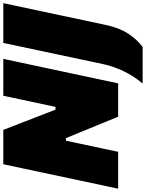

<svg xmlns="http://www.w3.org/2000/svg" viewBox="115 -876 905 1192"><g transform="rotate(-90 568.0 -280.5)"><path d="M-8 0Q4 -55.5 15 -107.5Q26 -159.5 41 -229L93 -474Q108 -545.5 119.8 -600Q131.5 -654.5 144 -713H357Q379 -657 398 -607.8Q417 -558.5 435 -512L483 -389H500L518 -474Q533 -545 544.8 -599.5Q556.5 -654 569 -713H798Q785.5 -654 773.8 -599.5Q762 -545 747 -474L695 -230Q680 -159.5 669 -108Q658 -56.5 646 0H439Q419 -49 399.2 -97Q379.5 -145 357 -200L306 -324H290L270 -230Q255 -159.5 244 -108Q233 -56.5 221 0ZM645 152Q692.5 95.5 722 33.2Q751.5 -29 765 -91L823.5 -366.5L846.5 -475Q861.5 -545.5 873 -600Q884.5 -654.5 897 -713H1144Q1131.5 -655 1120 -600.8Q1108.5 -546.5 1093 -474L1070 -366Q1054.5 -292 1039 -219.2Q1023.5 -146.5 1009 -79Q991 6.5 955.2 61.5Q919.5 116.5 872 152Z"/></g></svg>

Font: Commissioner Black
Style: Italic
Weight: 900
Italic angle: -12°
Designer: Kostas Bartsokas
Foundry: Kostas Bartsokas
Version: Version 1.000; ttfautohint (v1.8.3)